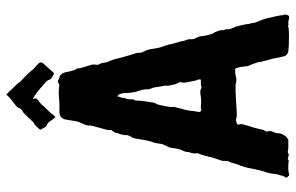

<svg xmlns="http://www.w3.org/2000/svg" viewBox="-183 -748 930 604"><g transform="rotate(-90 282.0 -446.0)"><path d="M536 -21Q540 -18 537 -8Q535 1 525 -2Q524 -2 522 -2L521 -3Q512 -5 510 -4Q508 -2 506 -4Q503 -6 495 -3Q492 -3 487 -2.5Q482 -2 480 -2Q479 -2 476.5 -2Q474 -2 472 -2Q470 -2 469 -2Q437 -2 422 -4Q409 -8 407 -17L401 -44Q401 -47 399 -55Q390 -86 390 -89Q390 -90 389 -95Q388 -100 387 -103Q386 -105 384.5 -110Q383 -115 382 -118L381 -120Q377 -128 376 -132Q374 -148 373 -157Q372 -159 371 -163Q370 -167 369 -169Q367 -173 362 -171H352Q351 -170 347 -170Q335 -166 327 -168Q325 -169 320 -169.5Q315 -170 313 -170H309Q305 -169 305 -170H297Q294 -170 287 -169.5Q280 -169 276 -169Q228 -166 227 -166Q214 -166 210 -168Q206 -170 193 -165Q192 -164 192 -161Q196 -153 190 -138Q190 -135 188 -129.5Q186 -124 185 -121Q181 -108 175 -82Q174 -80 172 -76.5Q170 -73 170 -72Q170 -69 171 -69Q173 -60 169 -51Q164 -42 165 -38Q165 -29 161 -22Q154 -8 149 -7Q148 -7 146 -5L145 -4Q144 -4 143 -4H118Q116 -4 112 -5Q108 -6 105 -5.5Q102 -5 100 -3H94Q93 -3 87 -5Q84 -7 80 -3H75Q72 -3 71 -4H56Q53 -5 37 -2Q32 0 30 -4L25 -9V-10Q32 -22 32 -27Q32 -29 34 -33Q34 -35 35 -37Q36 -39 36 -41Q38 -59 40 -66Q40 -68 42 -73.5Q44 -79 45 -82Q49 -96 50 -103Q52 -109 54 -121Q56 -133 58 -139Q58 -141 60 -145.5Q62 -150 62 -152Q64 -156 67 -164.5Q70 -173 71 -177Q73 -188 77 -192V-199Q78 -201 78 -205.5Q78 -210 78 -212Q79 -216 84.5 -231Q90 -246 91 -255Q92 -257 93 -260.5Q94 -264 94 -266Q95 -268 96.5 -274Q98 -280 99 -282Q102 -286 102 -291Q100 -305 105 -315Q106 -318 106 -324Q108 -332 110 -336Q116 -347 118 -365Q118 -376 125 -388Q130 -399 131 -402Q132 -408 134 -422L137 -431Q141 -443 142 -449Q143 -453 144 -459Q145 -465 145 -466Q146 -470 147 -477.5Q148 -485 149 -489Q151 -496 154 -499Q160 -510 159 -515Q158 -518 160 -524Q160 -527 162 -532.5Q164 -538 165 -541Q166 -552 174 -559Q176 -562 175 -563Q174 -571 177 -580Q179 -587 182.5 -599.5Q186 -612 187 -617Q189 -623 189 -627Q188 -639 197 -655Q200 -662 202 -668Q204 -681 208 -705Q213 -726 237 -724H261Q294 -728 310 -725Q319 -723 326 -729H329Q337 -725 341 -724Q348 -723 354 -713Q355 -712 358 -699Q362 -676 368 -670Q369 -668 369 -664Q370 -655 379 -627Q381 -623 381 -619Q381 -609 380 -604V-603Q381 -602 381 -601Q385 -593 386 -589Q386 -587 387 -581.5Q388 -576 389 -573Q390 -570 392.5 -564.5Q395 -559 396 -556Q397 -552 399.5 -543Q402 -534 403 -529Q404 -525 409 -508Q414 -491 417 -482Q418 -479 418 -473Q417 -468 422 -458Q428 -448 430 -433Q433 -413 434 -411V-410L443 -383Q445 -377 445 -373Q447 -367 449 -359Q449 -357 450.5 -353Q452 -349 453 -346Q455 -331 460 -320Q460 -319 460 -317L461 -315Q458 -305 467 -289Q470 -284 472 -264Q473 -260 477 -245V-244Q482 -239 489 -218V-212Q488 -208 491 -203Q493 -201 492 -198Q491 -188 498 -174Q501 -170 501 -165Q504 -156 508 -136V-133Q508 -132 508.5 -129.5Q509 -127 509 -126Q511 -122 511 -121Q511 -119 511.5 -116Q512 -113 512.5 -110.5Q513 -108 514 -106Q515 -103 517.5 -97Q520 -91 521 -88Q522 -86 523.5 -81Q525 -76 526 -73Q528 -67 528 -63Q534 -41 536 -26Q537 -25 536 -23ZM334 -280V-284V-287Q332 -291 331 -294Q330 -298 328.5 -306Q327 -314 326 -318Q322 -335 326 -344Q326 -345 324 -349Q318 -361 318 -363Q318 -366 315.5 -376Q313 -386 315 -392Q314 -393 314 -394L308 -430Q307 -433 305 -437.5Q303 -442 303 -444V-451V-455Q301 -467 299 -472Q291 -491 291 -524L287 -537Q284 -538 281 -543Q281 -540 279 -534Q275 -526 276 -520Q276 -517 274 -515Q273 -514 272.5 -511Q272 -508 272 -507Q271 -503 271.5 -500Q272 -497 271.5 -493Q271 -489 268 -486V-483Q267 -478 267 -467Q266 -461 264.5 -450Q263 -439 262 -434Q262 -432 261.5 -429Q261 -426 260 -424Q259 -422 257 -418.5Q255 -415 255 -414Q254 -410 252.5 -402.5Q251 -395 250 -391Q246 -371 248 -363Q248 -362 248 -362L247 -360Q241 -338 238 -326Q236 -318 234 -298Q231 -285 232 -283Q234 -277 240 -278Q248 -280 251 -279Q266 -277 285 -280Q299 -283 308 -277Q310 -277 312 -278Q324 -280 328 -279Q333 -279 334 -280ZM176 -783Q180 -777 182 -773Q185 -766 190 -764Q198 -761 203 -753Q204 -750 215 -737H216L223 -744Q227 -751 237.5 -761Q248 -771 251 -775Q260 -786 269 -791Q270 -792 272 -794.5Q274 -797 275 -798L274 -800Q274 -802 274 -803L272 -807Q275 -807 276 -806Q290 -799 314 -777Q317 -775 323 -769Q330 -765 333 -756Q335 -750 341 -747Q344 -746 350 -742Q353 -740 356 -743Q370 -759 378 -768L384 -774Q390 -780 386 -788L377 -797Q368 -803 356 -819L337 -838Q327 -846 322 -854Q321 -856 310 -867Q307 -870 301.5 -876Q296 -882 293 -885Q289 -889 286 -891H285Q285 -889 283 -887Q276 -880 272 -877Q256 -864 253 -862Q246 -857 244 -851Q243 -845 234 -840Q231 -839 225 -833Q222 -830 214.5 -822Q207 -814 203 -810Q202 -808 200 -806.5Q198 -805 195 -803.5Q192 -802 191 -801L181 -791Q178 -788 176 -784Z"/></g></svg>

Font: Gutenberg Clean
Style: Regular
Weight: 400
Designer: Nicola Manzari, Bruno Pierini
Foundry: Unio | Creative Solutions
Version: Version 1.001;PS 001.001;hotconv 1.0.88;makeotf.lib2.5.64775